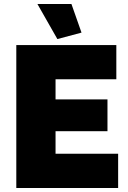

<svg xmlns="http://www.w3.org/2000/svg" viewBox="-20 -934 637 954"><path d="M567 -170V0H61V-710H558V-540H256V-440H514V-282H256V-170ZM166 -914H335L385 -772L265 -740Z"/></svg>

Font: Raleway Black
Style: Regular
Weight: 900
Designer: Matt McInerney, Pablo Impallari, Rodrigo Fuenzalida
Foundry: Matt McInerney, Pablo Impallari, Rodrigo Fuenzalida
Version: Version 4.026